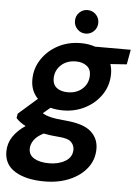

<svg xmlns="http://www.w3.org/2000/svg" viewBox="-81 -730 725 1008"><g transform="rotate(5 281.0 -226.0)"><path d="M256 -148Q220 -148 190 -156L152 -124Q170 -113 197 -106.5Q224 -100 274 -96Q369 -88 409 -52.5Q449 -17 449 38Q449 95 415.5 138.5Q382 182 324 207Q266 232 191 232Q95 232 37 197Q-21 162 -21 93Q-21 50 2.5 14.5Q26 -21 68 -49Q35 -66 17 -87L21 -110L120 -197Q82 -236 82 -295Q82 -354 114 -402.5Q146 -451 199.5 -479.5Q253 -508 319 -508Q361 -508 395 -496H583L569 -418L483 -412Q491 -388 491 -361Q491 -301 459.5 -253Q428 -205 374.5 -176.5Q321 -148 256 -148ZM273 -245Q320 -245 350.5 -273Q381 -301 381 -345Q381 -376 359 -393Q337 -410 302 -410Q254 -410 223.5 -381.5Q193 -353 193 -310Q193 -279 214.5 -262Q236 -245 273 -245ZM100 68Q100 101 129.5 118Q159 135 207 135Q258 135 293.5 113.5Q329 92 329 52Q329 29 311.5 12Q294 -5 243 -8Q202 -11 166 -18Q132 -1 116 21.5Q100 44 100 68ZM339 -560Q314 -560 296 -578Q278 -596 278 -622Q278 -648 296 -666Q314 -684 339 -684Q365 -684 383 -666Q401 -648 401 -622Q401 -596 383 -578Q365 -560 339 -560Z"/></g></svg>

Font: DeepMind Sans
Style: Bold Italic
Weight: 700
Italic angle: -10°
Designer: Jonny Pinhorn / Modifications: Colophon Foundry
Foundry: Colophon Foundry
Version: Version 1.002; ttfautohint (v1.8.2)